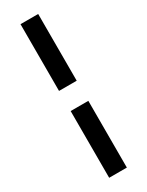

<svg xmlns="http://www.w3.org/2000/svg" viewBox="-235 -757 755 983"><g transform="rotate(-30 142.0 -266.0)"><path d="M194.5 -325.5V-720H90V-325.5ZM194.5 188V-206.5H90V188Z"/></g></svg>

Font: Manrope SemiBold
Style: Regular
Weight: 600
Designer: Mikhail Sharanda
Foundry: Mikhail Sharanda
Version: Version 4.505